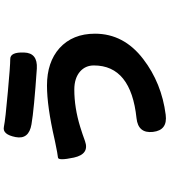

<svg xmlns="http://www.w3.org/2000/svg" viewBox="40 -892 919 1040"><g transform="rotate(-90 500.0 -372.5)"><path d="M398 65Q314 76 305 -4Q296 -84 379 -93Q665 -123 665 -324Q665 -369 633 -398Q597 -430 534 -430Q436 -430 332 -398Q293 -386 255 -372Q185 -347 166 -432Q148 -517 166 -518.5Q184 -520 251 -534L265 -537Q444 -578 556 -578Q683 -578 759 -510Q837 -439 837 -318Q837 -162 700 -57Q570 43 398 65ZM735 -702Q733 -628 648 -633Q427 -648 346 -662Q263 -676 277 -748Q291 -820 332 -811.5Q373 -803 522 -790Q662 -777 700 -777Q738 -777 735 -702Z"/></g></svg>

Font: Resource Han Rounded JP Heavy
Style: Regular
Weight: 900
Designer: Cyano Hao (round all glyphs); Ryoko NISHIZUKA 西塚涼子 (kana, bopomofo & ideographs); Paul D. Hunt (Latin, Greek & Cyrillic)
Foundry: Cyano Hao
Version: 0.990